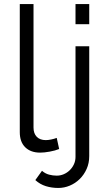

<svg xmlns="http://www.w3.org/2000/svg" viewBox="-20 -750 537 951"><path d="M269 181Q236 181 207 172Q178 163 155 142L188 96Q204 110 223 115Q242 120 261 120Q279 120 295.5 113Q312 106 325 93.5Q338 81 346 64Q354 47 354 27V-521H422V23Q422 58 409 87Q396 116 374.5 137Q353 158 325.5 169.5Q298 181 269 181ZM354 -630V-730H422V-630ZM78 -730H146V-118Q146 -89 162 -72.5Q178 -56 207 -56Q218 -56 233 -59Q248 -62 261 -67L273 -12Q254 -4 226.5 1Q199 6 179 6Q132 6 105 -20.5Q78 -47 78 -95Z"/></svg>

Font: Oxford Sans
Style: Regular
Weight: 400
Designer: Matt McInerney, Pablo Impallari, Rodrigo Fuenzalida
Foundry: Matt McInerney, Pablo Impallari, Rodrigo Fuenzalida
Version: Version 3.000g; ttfautohint (v1.5) -l 8 -r 28 -G 28 -x 14 -D